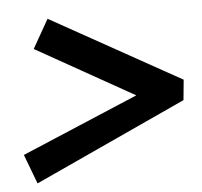

<svg xmlns="http://www.w3.org/2000/svg" viewBox="-42 -547 615 585"><g transform="rotate(-5 265.0 -254.5)"><path d="M16 -96 373 -247 74 -415 124 -503 521 -282 515 -220 50 -6Z"/></g></svg>

Font: Faustina VF Beta
Style: Italic
Weight: 400
Italic angle: -8°
Designer: Alfonso Garcia
Foundry: Omnibus-Type
Version: Version 1.006